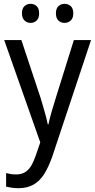

<svg xmlns="http://www.w3.org/2000/svg" viewBox="-20 -746 499 1006"><path d="M2 -536H92L193 -232Q200 -208 207 -184.5Q214 -161 220 -138.5Q226 -116 230 -95H234Q239 -121 249.5 -157.5Q260 -194 272 -232L367 -536H457L253 77Q235 128 212 165Q189 202 156 221Q123 240 77 240Q57 240 41 237.5Q25 235 12 232V161Q23 164 36.5 166Q50 168 64 168Q91 168 110 157Q129 146 142.5 124Q156 102 167 70L191 0ZM95 -676Q95 -702 108.5 -714Q122 -726 140 -726Q159 -726 172 -714Q185 -702 185 -676Q185 -651 172 -638.5Q159 -626 140 -626Q122 -626 108.5 -638.5Q95 -651 95 -676ZM273 -676Q273 -702 286.5 -714Q300 -726 318 -726Q337 -726 350.5 -714Q364 -702 364 -676Q364 -651 350.5 -638.5Q337 -626 318 -626Q299 -626 286 -638.5Q273 -651 273 -676Z"/></svg>

Font: Noto Sans SemiCondensed
Style: Regular
Weight: 400
Width: 4
Version: Version 2.013